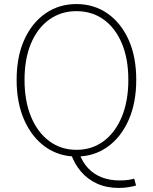

<svg xmlns="http://www.w3.org/2000/svg" viewBox="-20 -759 754 947"><path d="M357 13Q271 13 204.5 -34Q138 -81 100 -166Q62 -251 62 -365Q62 -480 100 -563.5Q138 -647 204.5 -693Q271 -739 357 -739Q443 -739 509.5 -693Q576 -647 614 -563.5Q652 -480 652 -365Q652 -251 614 -166Q576 -81 509.5 -34Q443 13 357 13ZM357 -20Q434 -20 491.5 -63Q549 -106 581 -183.5Q613 -261 613 -365Q613 -469 581 -545Q549 -621 491.5 -662.5Q434 -704 357 -704Q281 -704 223 -662.5Q165 -621 133 -545Q101 -469 101 -365Q101 -261 133 -183.5Q165 -106 223 -63Q281 -20 357 -20ZM566 168Q505 168 457.5 146Q410 124 378 85.5Q346 47 330 0H372Q387 41 414.5 70.5Q442 100 481.5 115.5Q521 131 570 131Q595 131 612 128.5Q629 126 642 122L651 156Q638 160 615 164Q592 168 566 168Z"/></svg>

Font: Shanggu Sans SC VF
Style: Regular
Weight: 250
Designer: GuiWonder
Version: Version 1.021